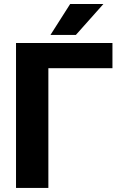

<svg xmlns="http://www.w3.org/2000/svg" viewBox="-20 -922 598 942"><path d="M531.7 -710.9V-587.4H217.3V0H58.6V-710.9ZM227.5 -750.5 324.2 -902.3H487.3L352.1 -750.5Z"/></svg>

Font: Roboto ExtraBold
Style: Regular
Weight: 800
Designer: Christian Robertson
Foundry: Google
Version: Version 3.009; 2024